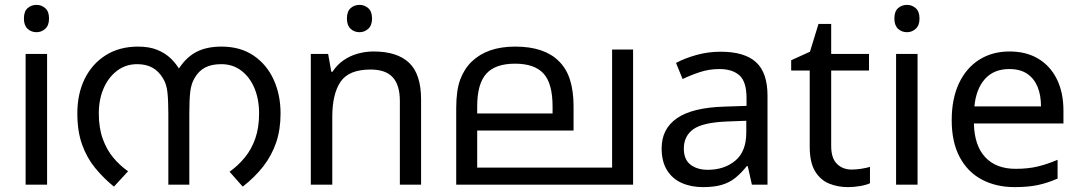

<svg xmlns="http://www.w3.org/2000/svg" viewBox="-20 -757 4430 787"><path d="M173 -536V0H85V-536ZM130 -737Q150 -737 165.5 -723.5Q181 -710 181 -681Q181 -653 165.5 -639Q150 -625 130 -625Q108 -625 93 -639Q78 -653 78 -681Q78 -710 93 -723.5Q108 -737 130 -737Z M546 -566Q592 -566 625 -552.5Q658 -539 681 -516.5Q704 -494 720 -465L707 -466Q738 -518 781 -542Q824 -566 888 -566Q965 -566 1019 -529.5Q1073 -493 1101.5 -431Q1130 -369 1130 -292Q1130 -226 1112 -173Q1094 -120 1059.5 -75.5Q1025 -31 975 8L921 -53Q956 -78 983.5 -111.5Q1011 -145 1026.5 -189.5Q1042 -234 1042 -292Q1042 -350 1023 -395.5Q1004 -441 969 -467.5Q934 -494 887 -494Q846 -494 819.5 -479.5Q793 -465 777 -436Q764 -414 760 -382Q756 -350 756 -291V0H670V-291Q670 -348 666 -381Q662 -414 648 -436Q631 -465 605 -479.5Q579 -494 542 -494Q496 -494 460.5 -467.5Q425 -441 405 -395.5Q385 -350 385 -292Q385 -232 401.5 -187Q418 -142 445 -110Q472 -78 505 -55L447 8Q404 -27 370 -68.5Q336 -110 316.5 -164.5Q297 -219 297 -292Q297 -373 327.5 -434.5Q358 -496 414 -531Q470 -566 546 -566Z M1454 -737Q1474 -737 1489.5 -723.5Q1505 -710 1505 -681Q1505 -653 1489.5 -639Q1474 -625 1454 -625Q1432 -625 1417 -639Q1402 -653 1402 -681Q1402 -710 1417 -723.5Q1432 -737 1454 -737ZM1512 -546Q1608 -546 1657 -499.5Q1706 -453 1706 -349V0H1619V-343Q1619 -408 1590 -440Q1561 -472 1499 -472Q1410 -472 1376 -422Q1342 -372 1342 -278V0H1254V-536H1325L1338 -463H1343Q1361 -491 1387.5 -509.5Q1414 -528 1446 -537Q1478 -546 1512 -546Z M2575 -554V0H1850V-313Q1850 -387 1866.5 -431Q1883 -475 1913 -504Q1945 -535 1989.5 -550.5Q2034 -566 2092 -566Q2152 -566 2196.5 -551Q2241 -536 2270 -507Q2302 -476 2316.5 -429.5Q2331 -383 2331 -322V-222H1936V-70H2489V-554ZM2091 -496Q2010 -496 1973 -454.5Q1936 -413 1936 -321V-292H2245V-320Q2245 -415 2208 -455.5Q2171 -496 2091 -496Z M2934 -545Q3032 -545 3079 -502Q3126 -459 3126 -365V0H3062L3045 -76H3041Q3018 -47 2993.5 -27.5Q2969 -8 2937.5 1Q2906 10 2861 10Q2813 10 2774.5 -7Q2736 -24 2714 -59.5Q2692 -95 2692 -149Q2692 -229 2755 -272.5Q2818 -316 2949 -320L3040 -323V-355Q3040 -422 3011 -448Q2982 -474 2929 -474Q2887 -474 2849 -461.5Q2811 -449 2778 -433L2751 -499Q2786 -518 2834 -531.5Q2882 -545 2934 -545ZM2960 -259Q2860 -255 2821.5 -227Q2783 -199 2783 -148Q2783 -103 2810.5 -82Q2838 -61 2881 -61Q2949 -61 2994 -98.5Q3039 -136 3039 -214V-262Z M3471 -62Q3491 -62 3512 -65.5Q3533 -69 3546 -73V-6Q3532 1 3506 5.5Q3480 10 3456 10Q3414 10 3378.5 -4.5Q3343 -19 3321 -55Q3299 -91 3299 -156V-468H3223V-510L3300 -545L3335 -659H3387V-536H3542V-468H3387V-158Q3387 -109 3410.5 -85.5Q3434 -62 3471 -62Z M3741 -536V0H3653V-536ZM3698 -737Q3718 -737 3733.5 -723.5Q3749 -710 3749 -681Q3749 -653 3733.5 -639Q3718 -625 3698 -625Q3676 -625 3661 -639Q3646 -653 3646 -681Q3646 -710 3661 -723.5Q3676 -737 3698 -737Z M4118 -546Q4187 -546 4236.5 -516Q4286 -486 4312.5 -431.5Q4339 -377 4339 -304V-251H3972Q3974 -160 4018.5 -112.5Q4063 -65 4143 -65Q4194 -65 4233.5 -74.5Q4273 -84 4315 -102V-25Q4274 -7 4234 1.5Q4194 10 4139 10Q4063 10 4004.5 -21Q3946 -52 3913.5 -113.5Q3881 -175 3881 -264Q3881 -352 3910.5 -415Q3940 -478 3993.5 -512Q4047 -546 4118 -546ZM4117 -474Q4054 -474 4017.5 -433.5Q3981 -393 3974 -321H4247Q4247 -367 4233 -401Q4219 -435 4190.5 -454.5Q4162 -474 4117 -474Z"/></svg>

Font: lmalayalam85
Style: Book
Weight: 400
Designer: Jelle Bosma - Monotype Design Team
Foundry: Monotype Imaging Inc.
Version: Version 2.003